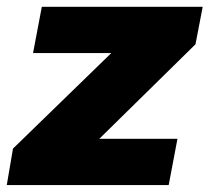

<svg xmlns="http://www.w3.org/2000/svg" viewBox="-39 -536 607 556"><path d="M-19.4 0 -1.4 -105.7 308.6 -406.9 334.5 -382.3H56.7L82.1 -516.4H548L527.1 -407.8L211.9 -98L194.1 -134.1H474.9L449.5 0Z"/></svg>

Font: REM Medium
Style: Italic
Weight: 500
Italic angle: -11°
Designer: Octavio Pardo
Foundry: Ashler Design
Version: Version 1.005;gftools[0.9.28]